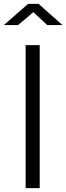

<svg xmlns="http://www.w3.org/2000/svg" viewBox="-29 -976 344 996"><path d="M104 0H177V-742H104ZM295 -846 171 -956H117L-9 -846H65L144 -913L216 -846Z"/></svg>

Font: Cheyenne Sans Light
Style: Regular
Weight: 300
Designer: The Public Sans project authors (U.S. Web Design System), Libre Franklin designed by Pablo Impallari and Rodrigo Fuenzal
Foundry: The Cheyenne Sans Project Authors
Version: Version 2.007